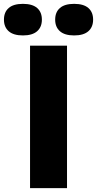

<svg xmlns="http://www.w3.org/2000/svg" viewBox="-96 -977 503 997"><path d="M60 0V-740H252V0ZM289 -793Q240 -793 215.2 -814.8Q190.5 -836.5 190.5 -875Q190.5 -914 215.2 -935.5Q240 -957 289 -957Q338 -957 362.8 -935.5Q387.5 -914 387.5 -875Q387.5 -836.5 362.8 -814.8Q338 -793 289 -793ZM23 -793Q-26 -793 -50.8 -814.8Q-75.5 -836.5 -75.5 -875Q-75.5 -914 -50.8 -935.5Q-26 -957 23 -957Q72 -957 96.8 -935.5Q121.5 -914 121.5 -875Q121.5 -836.5 96.8 -814.8Q72 -793 23 -793Z"/></svg>

Font: Encode Sans XBd
Style: Regular
Weight: 800
Designer: Multiple Designers
Foundry: Impallari Type
Version: Version 3.002; ttfautohint (v1.8.3) -l 8 -r 50 -G 200 -x 14 